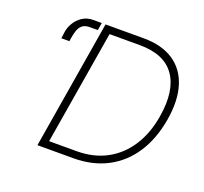

<svg xmlns="http://www.w3.org/2000/svg" viewBox="-125 -874 1086 1021"><g transform="rotate(20 418.5 -363.5)"><path d="M387.1 0H184.3L305 -727.3H521.3Q623.6 -727.3 689.6 -683.8Q755.7 -640.3 781.2 -558.9Q806.8 -477.6 787.6 -364Q768.1 -249.6 714.7 -168.1Q661.2 -86.6 578.1 -43.3Q495 0 387.1 0ZM235.4 -41.2H390.6Q486.9 -41.2 560.4 -81Q633.9 -120.7 680.9 -194.1Q728 -267.4 744.3 -367.9Q769.5 -519.2 711.5 -602.6Q653.4 -686.1 514.2 -686.1H342.7ZM109.4 -577.8 113.6 -610.8Q116.8 -639.2 132.5 -665.8Q148.1 -692.5 174.2 -709.9Q200.3 -727.3 235.4 -727.3H283.7L276.6 -685H231.5Q203.5 -685 188.7 -672.1Q174 -659.1 167.4 -638.7Q160.9 -618.3 157.3 -595.2L154.8 -577.8Z"/></g></svg>

Font: Inter Extra Light  BETA
Style: Italic
Weight: 200
Italic angle: 9.39999°
Designer: Rasmus Andersson
Foundry: rsms
Version: Version 3.011;git-f93a4a705